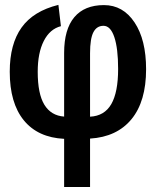

<svg xmlns="http://www.w3.org/2000/svg" viewBox="-20 -560 640 788"><path d="M579.6 -275.9Q579.6 -144 519.8 -71Q460 2 349.6 8.8V207.5H243.2V9.8Q135.3 4.4 77.6 -66.4Q20 -137.2 20 -265.6Q20 -378.9 68.4 -446.8Q116.7 -514.6 219.7 -540L230 -452.6Q184.6 -440.9 159.7 -391.8Q134.8 -342.8 134.8 -265.6Q134.8 -174.8 162.1 -130.1Q189.5 -85.4 243.2 -81.5V-342.8Q243.2 -439.5 284.9 -489.3Q326.7 -539.1 406.7 -539.1Q484.9 -539.1 532.2 -468Q579.6 -397 579.6 -275.9ZM464.8 -276.9Q464.8 -361.3 449.2 -407.7Q433.6 -454.1 404.8 -454.1Q377 -454.1 363.3 -427.7Q349.6 -401.4 349.6 -341.3V-81.1Q408.7 -84 436.8 -132.8Q464.8 -181.6 464.8 -276.9Z"/></svg>

Font: Cousine
Style: Bold
Weight: 700
Monospace: yes
Designer: Steve Matteson
Foundry: Ascender Corporation
Version: Version 1.20